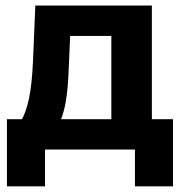

<svg xmlns="http://www.w3.org/2000/svg" viewBox="-20 -535 646 687"><path d="M462.9 131.8H599.1V-108.6H4.9V131.8H141.1V0H462.9ZM231 -406.5H378.4V0H523.4V-515.1H106.4L98.1 -317.6Q94.5 -232.4 83.4 -180.8Q72.3 -129.2 53.7 -99.9H195.1Q208.7 -131.6 215.8 -173.8Q222.9 -216.1 225.6 -281.5Z"/></svg>

Font: Roboto Flex
Style: Regular
Weight: 400
Designer: Berlow after Robertson
Foundry: Google
Version: Version 3.200;gftools[0.9.32]